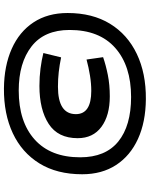

<svg xmlns="http://www.w3.org/2000/svg" viewBox="87 -837 760 974"><g transform="rotate(-90 467.0 -350.0)"><path d="M451 10Q335 9 249.5 -30Q164 -69 117 -141Q70 -213 70 -313Q70 -441 125 -530Q180 -619 278 -665Q376 -711 505 -710Q620 -709 706.5 -670.5Q793 -632 840.5 -560Q888 -488 888 -387Q888 -261 833.5 -172Q779 -83 680.5 -36Q582 11 451 10ZM462 -65Q620 -65 711 -145.5Q802 -226 802 -377Q802 -505 718.5 -570Q635 -635 495 -635Q336 -635 246 -554Q156 -473 156 -323Q156 -195 236 -130Q316 -65 462 -65ZM465 -173Q368 -173 310.5 -215.5Q253 -258 253 -336Q253 -436 325.5 -483Q398 -530 518 -530Q564 -530 606.5 -524.5Q649 -519 685 -510L663 -420Q624 -428 588.5 -432Q553 -436 514 -436Q375 -436 375 -345Q375 -267 493 -267Q530 -267 570.5 -273.5Q611 -280 652 -291L664 -207Q624 -193 574 -183Q524 -173 465 -173Z"/></g></svg>

Font: Georama ExtraExtended
Style: Bold Italic
Weight: 700
Width: 8
Italic angle: -9°
Designer: Jean-Baptiste Levee
Foundry: Production Type
Version: Version 1.000